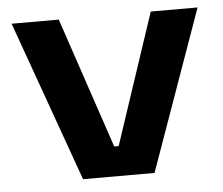

<svg xmlns="http://www.w3.org/2000/svg" viewBox="-42 -531 671 578"><g transform="rotate(-5 294.0 -242.5)"><path d="M302 -90 433.5 -485H575L402.5 0H186.5L13 -485H155.5L288.5 -90Z"/></g></svg>

Font: AnekLatin_SemiExpandedSemiBold
Style: Regular
Weight: 600
Width: 6
Designer: Yesha Goshar
Foundry: Ek Type
Version: Version 1.003